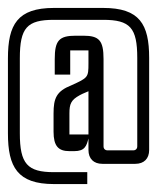

<svg xmlns="http://www.w3.org/2000/svg" viewBox="-20 -722 396 484"><path d="M200 -258V-288H116C49 -288 30 -309 30 -386V-575C30 -652 48 -672 116 -672H240C308 -672 326 -652 326 -576V-353C326 -347 322 -343 316 -343H251C245 -343 241 -347 241 -353V-573C241 -620 230 -632 190 -632H171C129 -632 118 -620 118 -573V-534H157V-595H203V-562C203 -527 202 -526 160 -507C122 -492 115 -474 115 -436V-390C115 -354 127 -341 155 -341H167C194 -341 198 -354 203 -373V-344C203 -322 216 -309 238 -309H321C343 -309 356 -322 356 -344V-576C356 -661 332 -702 240 -702H116C24 -702 0 -660 0 -575V-386C0 -301 24 -258 116 -258ZM155 -436C155 -460 159 -470 181 -482C190 -487 197 -489 203 -492V-383H155Z"/></svg>

Font: Queering
Style: Regular
Weight: 400
Designer: Adam Naccarato
Foundry: adamnac
Version: Version 2.000;hotconv 1.0.109;makeotfexe 2.5.65596